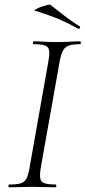

<svg xmlns="http://www.w3.org/2000/svg" viewBox="-20 -802 366 822"><path d="M19 0Q16 0 16 -6Q16 -12 19 -12Q51 -12 68 -17Q85 -22 93 -37Q101 -52 106 -81L188 -544Q196 -587 184 -600Q172 -613 124 -613Q121 -613 121 -619Q121 -625 124 -625Q144 -625 169 -623.5Q194 -622 222 -622Q254 -622 279.5 -623.5Q305 -625 324 -625Q326 -625 326 -619Q326 -613 324 -613Q292 -613 275 -607Q258 -601 250 -586Q242 -571 236 -542L154 -81Q147 -38 158.5 -25Q170 -12 219 -12Q221 -12 221 -6Q221 0 219 0Q199 0 174 -1Q149 -2 118 -2Q90 -2 64.5 -1Q39 0 19 0ZM315 -679Q288 -694 259.5 -707.5Q231 -721 199 -733Q167 -745 129 -756Q125 -757 129.5 -760Q134 -763 143.5 -767.5Q153 -772 164 -775.5Q175 -779 184 -781Q193 -783 195 -782Q225 -759 254.5 -735.5Q284 -712 321 -689Q325 -688 322 -682.5Q319 -677 315 -679Z"/></svg>

Font: Cormorant Infant Light
Style: Italic
Weight: 300
Italic angle: -10°
Designer: Christian Thalmann (Catharsis Fonts)
Foundry: Catharsis Fonts
Version: Version 4.001